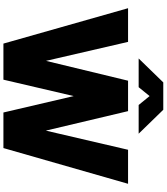

<svg xmlns="http://www.w3.org/2000/svg" viewBox="54 -1029 975 1123"><g transform="rotate(90 541.5 -467.5)"><path d="M235 0 28 -729H225L336 -249L452 -729H630L744 -248L856 -729H1055L846 0H638L542 -411L446 0ZM322 -791 462 -935H622L762 -791H594L542 -855L490 -791Z"/></g></svg>

Font: BDO Grotesk Black
Style: Regular
Weight: 900
Designer: Deni Anggara
Foundry: Lokal Container
Version: Version 2.000